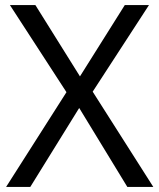

<svg xmlns="http://www.w3.org/2000/svg" viewBox="-20 -734 626 754"><path d="M582 0H480L291 -310L99 0H4L241 -372L19 -714H119L294 -434L470 -714H565L344 -374Z"/></svg>

Font: Noto Sans Sundanese
Style: Regular
Weight: 400
Designer: Monotype Design Team (Regular), Sérgio L. Martins (other weights)
Foundry: Monotype Imaging Inc.
Version: Version 2.003